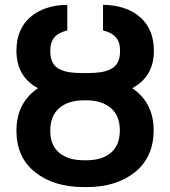

<svg xmlns="http://www.w3.org/2000/svg" viewBox="-20 -757 697 787"><path d="M320.8 -457.5H336.4Q369.1 -457.5 391.8 -460.9Q414.6 -464.4 433.8 -473.6Q453.1 -482.9 462.6 -501.5Q472.2 -520 472.2 -548.3Q472.2 -584 455.3 -603.8Q438.5 -623.5 402.3 -632.3V-737.3Q497.6 -735.8 554.2 -686.8Q610.8 -637.7 610.8 -548.3Q610.8 -443.4 522 -395.5Q609.4 -336.9 609.9 -222.7Q609.4 -112.8 533.4 -51.5Q457.5 9.8 334.5 9.8H323.7Q200.2 9.8 123.8 -51.3Q47.4 -112.3 47.4 -221.2Q47.4 -335.4 135.7 -395.5Q47.9 -442.4 47.4 -548.3Q47.4 -637.7 104.2 -686.8Q161.1 -735.8 255.9 -737.3V-632.3Q219.7 -623.5 202.9 -603.8Q186 -584 186 -548.3Q186 -520 195.6 -501.2Q205.1 -482.4 224.6 -473.1Q244.1 -463.9 266.1 -460.7Q288.1 -457.5 320.8 -457.5ZM334.5 -345.7H323.7Q259.3 -345.7 222.7 -313.7Q186 -281.7 186 -221.2Q186 -161.6 222.7 -130.9Q259.3 -100.1 323.7 -100.1H334.5Q398.4 -100.1 434.8 -131.1Q471.2 -162.1 471.2 -222.7Q471.2 -282.2 434.6 -314Q397.9 -345.7 334.5 -345.7Z"/></svg>

Font: Interop SemBd
Style: Regular
Weight: 600
Designer: Rasmus Andersson, Google, Jang Haemin
Foundry: jhaemin
Version: Version 1.007